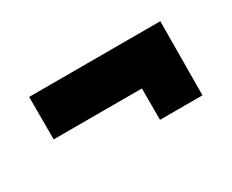

<svg xmlns="http://www.w3.org/2000/svg" viewBox="-50 -564 629 520"><g transform="rotate(-30 265.0 -304.5)"><path d="M469.2 -419.9 467.8 -189H335V-287.1H59.1V-419.9Z"/></g></svg>

Font: Righteous
Style: Regular
Weight: 400
Version: Version 1.000